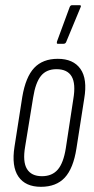

<svg xmlns="http://www.w3.org/2000/svg" viewBox="-20 -715 363 741"><path d="M138 6Q78 6 51 -33.5Q24 -73 36 -149L66 -341Q79 -418 112 -453Q145 -488 203 -488Q263 -488 290.5 -449Q318 -410 305 -334L275 -142Q263 -65 230 -29.5Q197 6 138 6ZM142 -35Q181 -35 203 -60.5Q225 -86 234 -143L263 -333Q273 -392 256.5 -420Q240 -448 198 -448Q159 -448 138 -422Q117 -396 108 -339L77 -149Q67 -91 84 -63Q101 -35 142 -35ZM203 -546Q200 -546 199.5 -548Q199 -550 200 -555L249 -688Q251 -692 253 -693.5Q255 -695 259 -695H287Q291 -695 292 -693Q293 -691 291 -687L235 -552Q232 -546 225 -546Z"/></svg>

Font: Sofia Sans Extra Condensed Light
Style: Italic
Weight: 300
Italic angle: -9°
Version: Version 4.100